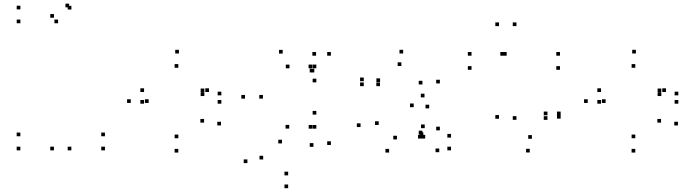

<svg xmlns="http://www.w3.org/2000/svg" viewBox="-20 -806 3760 1042"><path d="M549.5 10V-10H529.5V10ZM549.5 -66.5V-86.5H529.5V-66.5ZM90.5 -66.5V-86.5H70.5V-66.5ZM90.5 10V-10H70.5V10ZM367.5 -754.3V-774.3H347.5V-754.3ZM355.2 -766.2V-786.2H335.2V-766.2ZM90.7 -755V-775H70.7V-755ZM90.7 -679.8V-699.8H70.7V-679.8ZM295.3 -679.8V-699.8H275.3V-679.8ZM272.8 -709.7V-729.7H252.8V-709.7ZM272.7 10V-10H252.7V10ZM367.3 10V-10H347.3V10Z M947.7 22V2H927.7V22ZM1179.3 -125.2V-145.2H1159.3V-125.2ZM1087.5 -140.5V-160.5H1067.5V-140.5ZM947.8 -55.7V-75.7H927.8V-55.7ZM786.7 -247.3V-267.3H766.7V-247.3ZM947.8 -438.2V-458.2H927.8V-438.2ZM1089 -305.5V-325.5H1069V-305.5ZM1089 -284.8V-304.8H1069V-284.8ZM1114.2 -306.7V-326.7H1094.2V-306.7ZM761.8 -306.7V-326.7H741.8V-306.7ZM761.8 -243.3V-263.3H741.8V-243.3ZM1181.3 -243.3V-263.3H1161.3V-243.3ZM1181.3 -288.5V-308.5H1161.3V-288.5ZM951 -515.7V-535.7H931V-515.7ZM689.7 -247.3V-267.3H669.7V-247.3Z M1510.2 -27.7V-47.7H1490.2V-27.7ZM1675.2 -107.7V-127.7H1655.2V-107.7ZM1696.8 -107.7V-127.7H1676.8V-107.7ZM1696.8 -184V-204H1676.8V-184ZM1549.7 -108.2V-128.2H1529.7V-108.2ZM1407 -270.7V-290.7H1387V-270.7ZM1551 -435.3V-455.3H1531V-435.3ZM1696.8 -359V-379H1676.8V-359ZM1696.8 -435.5V-455.5H1676.8V-435.5ZM1674.7 -435.5V-455.5H1654.7V-435.5ZM1514.2 -515.3V-535.3H1494.2V-515.3ZM1309.7 -270.7V-290.7H1289.7V-270.7ZM1775.7 -503.7V-523.7H1755.7V-503.7ZM1695.3 -503.7V-523.7H1675.3V-503.7ZM1685.7 -412.8V-432.8H1665.7V-412.8ZM1681 -412.8V-432.8H1661V-412.8ZM1681 -9.2V-29.2H1661V-9.2ZM1543.8 145.7V125.7H1523.8V145.7ZM1408.3 59.5V39.5H1388.3V59.5ZM1322.7 79.2V59.2H1302.7V79.2ZM1543.8 215.3V195.3H1523.8V215.3ZM1775.7 -19.2V-39.2H1755.7V-19.2Z M1954.2 -365.3V-385.3H1934.2V-365.3ZM1954.2 -338.5V-358.5H1934.2V-338.5ZM2042.3 -338.5V-358.5H2022.3V-338.5ZM2042.7 -360.7V-380.7H2022.7V-360.7ZM2158.2 -447.8V-467.8H2138.2V-447.8ZM2272.5 -347.5V-367.5H2252.5V-347.5ZM2272.5 -76.7V-96.7H2252.5V-76.7ZM2277.5 -67.8V-87.8H2257.5V-67.8ZM2363.8 20V0H2343.8V20ZM2427.8 10V-10H2407.8V10ZM2427.8 -59.2V-79.2H2407.8V-59.2ZM2367.2 -98.5V-118.5H2347.2V-98.5ZM2367.2 -353.2V-373.2H2347.2V-353.2ZM2168 -515.7V-535.7H2148V-515.7ZM2283.8 -277.5V-297.5H2263.8V-277.5ZM1936.7 -116.5V-136.5H1916.7V-116.5ZM2091.8 22V2H2071.8V22ZM2268.8 -54V-74H2248.8V-54ZM2287.5 -54V-74H2267.5V-54ZM2285 -110.5V-130.5H2265V-110.5ZM2134.3 -49.3V-69.3H2114.3V-49.3ZM2035.3 -127.8V-147.8H2015.3V-127.8ZM2225.2 -224.3V-244.3H2205.2V-224.3ZM2309.3 -217.8V-237.8H2289.3V-217.8Z M2855 21.5V1.5H2835V21.5ZM3022.7 -162.2V-182.2H3002.7V-162.2ZM3022.7 -180.5V-200.5H3002.7V-180.5ZM2951 -180.5V-200.5H2931V-180.5ZM2951 -155.5V-175.5H2931V-155.5ZM2866.7 -52.8V-72.8H2846.7V-52.8ZM2782.8 -155.7V-175.7H2762.8V-155.7ZM2782.8 -664.3V-684.3H2762.8V-664.3ZM2688.2 -664.3V-684.3H2668.2V-664.3ZM2688.2 -161.5V-181.5H2668.2V-161.5ZM2715.2 -503.7V-523.7H2695.2V-503.7ZM2539 -503.7V-523.7H2519V-503.7ZM2539 -427.2V-447.2H2519V-427.2ZM3019 -427.2V-447.2H2999V-427.2ZM3019 -503.7V-523.7H2999V-503.7ZM2729.7 -503.7V-523.7H2709.7V-503.7Z M3427.7 22V2H3407.7V22ZM3659.3 -125.2V-145.2H3639.3V-125.2ZM3567.5 -140.5V-160.5H3547.5V-140.5ZM3427.8 -55.7V-75.7H3407.8V-55.7ZM3266.7 -247.3V-267.3H3246.7V-247.3ZM3427.8 -438.2V-458.2H3407.8V-438.2ZM3569 -305.5V-325.5H3549V-305.5ZM3569 -284.8V-304.8H3549V-284.8ZM3594.2 -306.7V-326.7H3574.2V-306.7ZM3241.8 -306.7V-326.7H3221.8V-306.7ZM3241.8 -243.3V-263.3H3221.8V-243.3ZM3661.3 -243.3V-263.3H3641.3V-243.3ZM3661.3 -288.5V-308.5H3641.3V-288.5ZM3431 -515.7V-535.7H3411V-515.7ZM3169.7 -247.3V-267.3H3149.7V-247.3Z"/></svg>

Font: Monaspace Neon Dots Var
Style: Regular
Weight: 400
Designer: Riley Cran and the Lettermatic Team
Version: Version 1.100 (Monaspace Neon Dots)